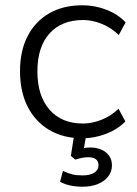

<svg xmlns="http://www.w3.org/2000/svg" viewBox="-20 -517 521 729"><path d="M293 8Q220 8 167 -23.5Q114 -55 85 -112Q56 -169 56 -247Q56 -324 85 -380Q114 -436 167 -466.5Q220 -497 293 -497Q340 -497 384 -480Q428 -463 457 -432L431 -384Q401 -413 365 -427Q329 -441 296 -441Q214 -441 168 -390Q122 -339 122 -246Q122 -153 168 -100.5Q214 -48 295 -48Q329 -48 365 -62Q401 -76 430 -104L456 -56Q427 -26 383 -9Q339 8 293 8ZM293 192Q269 192 246 187Q223 182 208 173L219 132Q238 141 254 145Q270 149 294 149Q321 149 337.5 139Q354 129 354 110Q354 96 344.5 88Q335 80 315 80Q305 80 293.5 82Q282 84 266 89L249 75L264 -20H310L297 56L275 50Q287 47 299.5 45Q312 43 323 43Q346 43 364.5 51Q383 59 394 74Q405 89 405 111Q405 135 390.5 153.5Q376 172 351 182Q326 192 293 192Z"/></svg>

Font: Nunito Sans 10pt Light
Style: Regular
Weight: 300
Designer: Vernon Adams
Foundry: Vernon Adams
Version: Version 3.101;gftools[0.9.27]